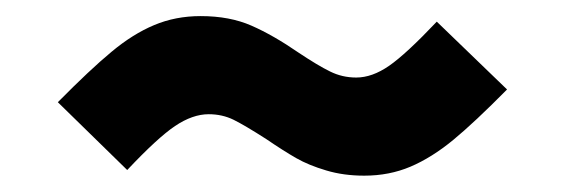

<svg xmlns="http://www.w3.org/2000/svg" viewBox="-20 -381 691 235"><path d="M305.7 -210.9Q279.8 -227.5 265.9 -234.4Q252 -241.2 235.4 -241.2Q215.8 -241.2 194.3 -226.8Q172.9 -212.4 135.7 -172.9L50.8 -255.9Q90.3 -295.9 116.5 -317.6Q142.6 -339.4 168.7 -350.3Q194.8 -361.3 225.6 -361.3Q261.2 -361.3 287.8 -349.6Q314.5 -337.9 345.7 -316.4Q369.1 -300.8 384 -293.5Q398.9 -286.1 416 -286.1Q435.5 -286.1 456.3 -300.5Q477.1 -314.9 514.6 -354.5L600.6 -271.5Q561 -231.4 534.7 -209.7Q508.3 -188 482.4 -177Q456.5 -166 425.8 -166Q400.4 -166 379.2 -172.4Q357.9 -178.7 342.5 -187.5Q327.1 -196.3 305.7 -210.9Z"/></svg>

Font: Wanted Sans SemiBold
Style: Regular
Weight: 600
Designer: Original Design by Kil Hyung-jin and Kang Hanbin, Wanted Lab, Inc; Hangeul from Source Han Sans by Jang Soo-young and Ka
Foundry: Wanted Lab, Inc.
Version: Version 1.003